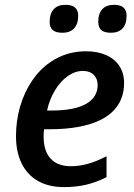

<svg xmlns="http://www.w3.org/2000/svg" viewBox="-20 -761 551 791"><path d="M45.9 -200.2Q45.9 -263.2 62.7 -321.5Q79.6 -379.9 111.3 -427.2Q143.1 -474.6 186.5 -504.4Q252 -549.8 334 -549.8Q381.8 -549.8 417.5 -533.9Q453.1 -518.1 472.2 -488.5Q491.2 -459 491.2 -419.4Q491.2 -367.7 466.8 -329.3Q442.4 -291 394.5 -267.1Q316.4 -228.5 183.6 -228.5H161.6Q159.7 -216.8 159.7 -198.7Q159.7 -138.7 188.5 -107.4Q217.3 -76.2 272.5 -76.2Q307.1 -76.2 342.5 -86.2Q377.9 -96.2 418.9 -117.2V-31.2Q375.5 -9.3 334.2 0.2Q293 9.8 243.2 9.8Q181.2 9.8 137 -15.1Q92.8 -40 69.3 -87.4Q45.9 -134.8 45.9 -200.2ZM382.3 -411.1Q382.3 -436.5 366.2 -452.6Q350.1 -468.8 321.3 -468.8Q289.6 -468.8 259.5 -447.8Q229.5 -426.8 206.8 -389.4Q184.1 -352.1 173.8 -305.7H193.4Q286.1 -305.7 334.2 -332.8Q382.3 -359.9 382.3 -411.1ZM184.6 -670.9Q184.6 -705.1 201.4 -723.1Q218.3 -741.2 250 -741.2Q302.2 -741.2 302.2 -696.3Q302.2 -662.6 285.4 -644.3Q268.6 -626 237.3 -626Q210.4 -626 197.5 -637Q184.6 -647.9 184.6 -670.9ZM384.8 -670.9Q384.8 -705.1 401.4 -723.1Q418 -741.2 449.7 -741.2Q501.5 -741.2 501.5 -696.3Q501.5 -662.1 484.9 -644Q468.3 -626 437 -626Q410.2 -626 397.5 -637Q384.8 -647.9 384.8 -670.9Z"/></svg>

Font: Viking Open Sans Light
Style: Bold Italic
Weight: 600
Italic angle: -12°
Foundry: Ascender Corporation
Version: Version 2.000